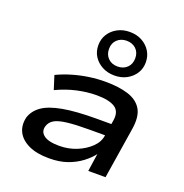

<svg xmlns="http://www.w3.org/2000/svg" viewBox="-145 -949 1040 1087"><g transform="rotate(20 375.0 -405.5)"><path d="M267 9Q191 9 142.5 -14.5Q94 -38 75 -77Q56 -116 68 -165Q82 -208 122.5 -236.5Q163 -265 241.5 -279.5Q320 -294 447 -294H555L545 -222H429Q346 -222 295 -216Q244 -210 219 -195.5Q194 -181 186 -154Q176 -120 204 -98.5Q232 -77 297 -77Q352 -77 400.5 -96.5Q449 -116 482.5 -148.5Q516 -181 521 -220L537 -317Q546 -373 510.5 -396Q475 -419 400 -419Q344 -419 283 -405.5Q222 -392 161 -363L135 -445Q179 -466 227 -480Q275 -494 324 -501Q373 -508 420 -508Q502 -508 558.5 -490Q615 -472 640.5 -429.5Q666 -387 654 -310L605 0H501L517 -109L519 -110Q496 -79 459.5 -51.5Q423 -24 376 -7.5Q329 9 267 9ZM454 -558Q413 -558 380.5 -575.5Q348 -593 329.5 -622Q311 -651 311 -689Q311 -726 329.5 -755.5Q348 -785 380.5 -802.5Q413 -820 454 -820Q496 -820 528 -802.5Q560 -785 578.5 -755.5Q597 -726 597 -688Q597 -651 578.5 -622Q560 -593 528 -575.5Q496 -558 454 -558ZM454 -612Q489 -612 511 -633.5Q533 -655 533 -690Q533 -725 511 -746Q489 -767 454 -767Q420 -767 397.5 -746Q375 -725 375 -690Q375 -655 397 -633.5Q419 -612 454 -612Z"/></g></svg>

Font: Nunito Sans 7pt Expanded SemiBold
Style: Italic
Weight: 600
Width: 7
Italic angle: -9°
Designer: Vernon Adams
Foundry: Vernon Adams
Version: Version 3.101;gftools[0.9.27]